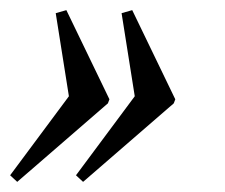

<svg xmlns="http://www.w3.org/2000/svg" viewBox="-95 -378 445 379"><path d="M121 -182 36 -358 15 -352 41 -188 -75 -32 -61 -19 118 -174ZM251 -182 166 -358 145 -352 171 -188 55 -32 69 -19 248 -174Z"/></svg>

Font: Romanesco
Style: Regular
Weight: 400
Designer: Astigmatic (AOETI)
Foundry: Astigmatic (AOETI)
Version: Version 1.000